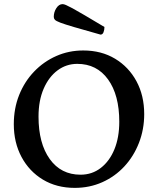

<svg xmlns="http://www.w3.org/2000/svg" viewBox="-20 -900 767 932"><path d="M343 12Q255 12 188.5 -28Q122 -68 84.5 -138Q47 -208 47 -297Q47 -374 73 -439Q99 -504 145.5 -552.5Q192 -601 253 -628Q314 -655 384 -655Q472 -655 538.5 -615Q605 -575 642.5 -505.5Q680 -436 680 -346Q680 -272 654.5 -206.5Q629 -141 583.5 -92Q538 -43 476.5 -15.5Q415 12 343 12ZM371 -52Q427 -52 469.5 -85Q512 -118 535.5 -175.5Q559 -233 559 -309Q559 -439 504.5 -514.5Q450 -590 355 -590Q302 -590 259.5 -558.5Q217 -527 192 -469.5Q167 -412 167 -334Q167 -204 221.5 -128Q276 -52 371 -52ZM468 -732Q386 -755 340 -768.5Q294 -782 273 -790Q252 -798 246.5 -804Q241 -810 241 -818Q241 -841 253.5 -860.5Q266 -880 284 -880Q290 -880 300.5 -875.5Q311 -871 332.5 -859.5Q354 -848 391 -826Q428 -804 487 -769Q487 -755 482.5 -743.5Q478 -732 468 -732Z"/></svg>

Font: Petrona SemiBold
Style: Regular
Weight: 600
Designer: Ringo R. Seeber
Foundry: Ringo R. Seeber
Version: Version 2.001; ttfautohint (v1.8.3)